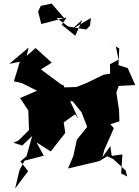

<svg xmlns="http://www.w3.org/2000/svg" viewBox="-20 -974 780 1079"><path d="M661 0 668 -106 608 -98 600 -153 556 -91 565 -129 620 -254 600 -276 651 -292 649 -355 634 -454 647 -491 740 -496 698 -591 646 -608 650 -702 591 -736 631 -714 646 -639 598 -613 599 -560 562 -554 461 -505 409 -485 344 -483 280 -473 336 -392 335 -406 344 -472 339 -493 323 -500 210 -584 271 -622 180 -704 130 -660 141 -707 32 -615 91 -627C80 -590 70 -553 58 -517L103 -507L188 -464L93 -423L139 -353L143 -243L83 -184L55 -172L105 -156L161 -210L129 -96L95 -67L138 -12L65 85L90 -19L118 -71L226 -99L185 -174L265 -123L347 -227L338 -286L402 -332L421 -305L374 -406L389 -404L438 -343L470 -261L412 -189L392 -97L362 -27L539 -69L583 -96L616 -80L686 -16L695 18L652 -4ZM486 -830 465 -808 364 -825 297 -873 341 -872 270 -954 209 -941 194 -909 212 -839 354 -876 327 -835 403 -773 443 -863 383 -809 491 -873Z"/></svg>

Font: Hussar Lance
Style: ExBd
Weight: 700
Foundry: Cannot Into Space Fonts, PlusOne Fonts
Version: Version 2.270